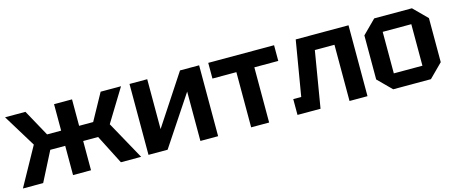

<svg xmlns="http://www.w3.org/2000/svg" viewBox="-39 -1012 3459 1465"><g transform="rotate(-15 1690.0 -280.0)"><path d="M544 0H402V-231H284L166 0H6L173 -302L15 -560H176L291 -351H402V-560H544V-351H655L770 -560H931L773 -302L940 0H780L662 -231H544Z M1548 0H1408V-390L1149 0H998V-560H1138V-166L1397 -560H1548Z M1951 0V-436H2140V-560H1620V-436H1809V0Z M2728 -560V0H2586V-444H2431L2357 0H2175V-125H2238L2311 -560Z M2825 -106V-454L2931 -560H3229L3335 -454V-106L3229 0H2931ZM2967 -116H3193V-444H2967Z"/></g></svg>

Font: Tektur SemiBold
Style: Regular
Weight: 600
Designer: Adam Jagosz
Foundry: Adam Jagosz
Version: Version 1.005;gftools[0.9.30]